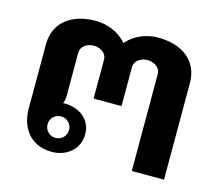

<svg xmlns="http://www.w3.org/2000/svg" viewBox="-80 -609 818 719"><g transform="rotate(15 329.0 -249.5)"><path d="M175 -129.2C198.3 -129.2 216.7 -110.8 216.7 -87.5C216.7 -64.2 198.3 -45.8 175 -45.8C151.7 -45.8 133.3 -64.2 133.3 -87.5C133.3 -110.8 151.7 -129.2 175 -129.2ZM169.2 -179.2C172.5 -187.5 175 -197.5 175 -208.3V-375C175 -404.2 203.3 -416.7 225 -416.7C246.7 -416.7 275 -404.2 275 -375V-225H383.3V-375C383.3 -404.2 411.7 -416.7 433.3 -416.7C455 -416.7 483.3 -404.2 483.3 -375V0H608.3V-375C608.3 -459.2 545 -508.3 450 -508.3C402.5 -508.3 357.5 -488.3 329.2 -455C300.8 -488.3 255.8 -508.3 208.3 -508.3C113.3 -508.3 50 -459.2 50 -375V-125C50 -60.8 85 8.3 175 8.3C231.7 8.3 279.2 -29.2 279.2 -87.5C279.2 -145.8 231.7 -179.2 175 -179.2Z"/></g></svg>

Font: BoonHome
Style: Bold
Weight: 700
Designer: Sungsit Sawaiwan
Foundry: Sungsit Sawaiwan
Version: Version 0.2